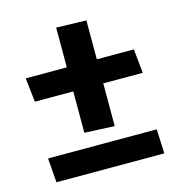

<svg xmlns="http://www.w3.org/2000/svg" viewBox="-86 -610 640 686"><g transform="rotate(-15 234.5 -267.0)"><path d="M430 -387H293V-531L182 -534V-387H30L40 -298H182V-145L293 -140V-298H439ZM435 -90H33L40 0H439Z"/></g></svg>

Font: Catamaran Thin
Style: Bold
Weight: 700
Version: Version 2.000